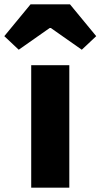

<svg xmlns="http://www.w3.org/2000/svg" viewBox="-73 -872 467 892"><path d="M72 -569H249V0H72ZM69 -852H252L374 -704L307 -641L163 -742H158L14 -641L-53 -704Z"/></svg>

Font: KaiGen Gothic KR Heavy
Style: Heavy
Weight: 900
Designer: Ryoko NISHIZUKA  (kana & ideographs); Paul D. Hunt (Latin, Greek & Cyrillic); Wenlong ZHANG  (bopomofo); Sandoll Communi
Foundry: Adobe Systems Incorporated
Version: Version 1.002 March 28, 2018